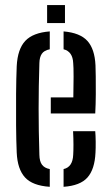

<svg xmlns="http://www.w3.org/2000/svg" viewBox="-20 -731 437 758"><path d="M46 -128.5Q44 -174.5 43.5 -236Q43 -297.5 43.5 -360Q44 -422.5 46 -470Q49.5 -537.5 80 -569.8Q110.5 -602 176.5 -607V-536.5Q154 -532 145 -518.5Q136 -505 135.5 -482Q132.5 -390 132.5 -302.2Q132.5 -214.5 135.5 -119.5Q136 -94 145.8 -80.8Q155.5 -67.5 176.5 -63.5V6.5Q108.5 2 78.8 -30.5Q49 -63 46 -128.5ZM180.5 -283V-346.5H269.5Q270.5 -388 270.5 -428.2Q270.5 -468.5 269 -482Q267 -527.5 231 -536.5V-607Q296 -601.5 325 -569.5Q354 -537.5 357 -473Q357.5 -461.5 358 -430Q358.5 -398.5 358.2 -358.8Q358 -319 356 -283ZM231 6.5V-63.5Q267 -71.5 269 -120Q270 -135 270 -159.8Q270 -184.5 268.5 -213H356Q357.5 -197 357.8 -171Q358 -145 357 -128.5Q354 -62.5 325.2 -30.2Q296.5 2 231 6.5ZM166 -640V-711H236.5V-640Z"/></svg>

Font: Big Shoulders Stencil Text Medium
Style: Regular
Weight: 500
Designer: Patric King
Foundry: XO Type Co
Version: Version 1.000